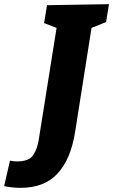

<svg xmlns="http://www.w3.org/2000/svg" viewBox="-132 -727 544 923"><path d="M392 -707 378 -621 308 -593 229 -92Q208 39 144.5 107.5Q81 176 -33 176Q-70 176 -112 168L-84 45Q-69 49 -50 49Q7 49 27 19.5Q47 -10 54 -54L140 -593L80 -616L94 -702Z"/></svg>

Font: Bitter Pro ExtraBold
Style: Italic
Weight: 800
Italic angle: -9°
Designer: Sol Matas, and Bitter project Authors
Foundry: Sol Matas
Version: Version 1.010